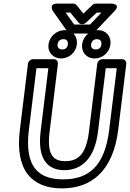

<svg xmlns="http://www.w3.org/2000/svg" viewBox="-20 -1007 720 1064"><path d="M140 -287 182 -629H248L205 -278C187 -129 241 -64 336 -64C432 -64 505 -128 523 -278L566 -629H627L585 -287C560 -82 468 -13 330 -13C193 -13 115 -82 140 -287ZM90 -287C62 -62 158 37 323 37C489 37 607 -62 635 -287L680 -654C681 -665 673 -679 658 -679H547C536 -679 521 -669 519 -654L473 -278C457 -144 406 -114 342 -114C279 -114 238 -143 255 -278L301 -654C302 -665 294 -679 279 -679H163C152 -679 137 -669 135 -654ZM325 -733C307 -733 297 -744 299 -761C301 -779 314 -790 332 -790C349 -790 358 -779 356 -761C354 -743 343 -733 325 -733ZM319 -683C363 -683 401 -717 406 -761C411 -805 383 -840 338 -840C294 -840 254 -805 249 -761C243 -716 275 -683 319 -683ZM510 -733C492 -733 483 -743 485 -761C487 -779 500 -790 517 -790C535 -790 544 -779 542 -761C540 -743 529 -733 510 -733ZM504 -683C549 -683 587 -717 592 -761C597 -805 569 -840 523 -840C478 -840 440 -805 435 -761C430 -717 460 -683 504 -683ZM516 -937H542L479 -871H391L344 -937H370L416 -881C420 -876 427 -873 433 -873H437C444 -873 451 -877 456 -881ZM511 -987C505 -987 497 -984 492 -979L442 -932L404 -979C400 -983 394 -987 387 -987H297C247 -987 273 -946 273 -946L355 -830C359 -824 366 -821 373 -821H485C492 -821 500 -824 505 -830L615 -946C651 -984 601 -987 601 -987Z"/></svg>

Font: Falling Sky
Style: OuObl
Weight: 400
Designer: Paul D. Hunt
Foundry: Adobe Systems Incorporated
Version: Version 1.02